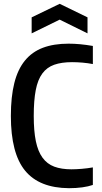

<svg xmlns="http://www.w3.org/2000/svg" viewBox="-20 -977 535 1007"><path d="M342 10Q186 9 111.5 -82Q37 -173 37 -369Q37 -469 55 -541Q73 -613 110.5 -659Q148 -705 205 -726.5Q262 -748 340 -748Q398 -748 467 -736V-641Q442 -646 413 -648.5Q384 -651 358 -651Q303 -651 264.5 -637.5Q226 -624 202 -591.5Q178 -559 167.5 -504.5Q157 -450 157 -369Q157 -290 168 -236.5Q179 -183 203 -150Q227 -117 264.5 -103Q302 -89 355 -89Q378 -89 408.5 -91.5Q439 -94 467 -99V-7Q444 1 412 5.5Q380 10 342 10ZM146 -886 293 -957 439 -886V-802L293 -874L146 -802Z"/></svg>

Font: Encode Sans Compressed
Style: SemiBold
Weight: 600
Designer: Pablo Impallari, Andres Torresi
Foundry: Pablo Impallari, Andres Torresi
Version: Version 1.000; ttfautohint (v1.00) -l 8 -r 50 -G 200 -x 14 -